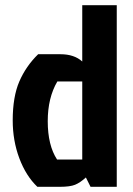

<svg xmlns="http://www.w3.org/2000/svg" viewBox="-20 -720 513 740"><path d="M430 0H329L311 -36Q289 -16 269.5 -8Q250 0 211 0H124Q80 -42 54.5 -110Q29 -178 29 -256Q29 -347 54.5 -406Q80 -465 127 -511H213Q266 -511 297 -483V-700H430ZM297 -406H201Q164 -343 164 -253Q164 -160 200 -105H297Z"/></svg>

Font: Jockey One
Style: Regular
Weight: 400
Designer: TypeTogether
Foundry: TypeTogether
Version: Version 1.002